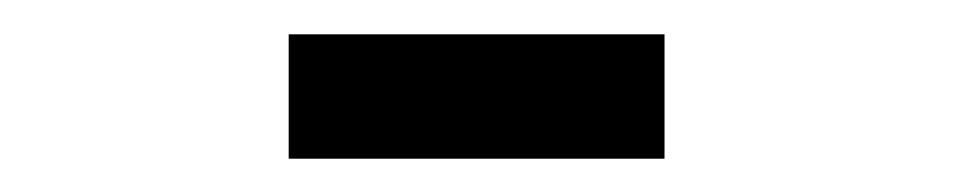

<svg xmlns="http://www.w3.org/2000/svg" viewBox="-20 -320 565 113"><path d="M149.9 -226.6V-299.8H371.1V-226.6Z"/></svg>

Font: Anka/Coder Condensed
Style: Bold
Weight: 700
Width: 4
Monospace: yes
Version: Version 001.100